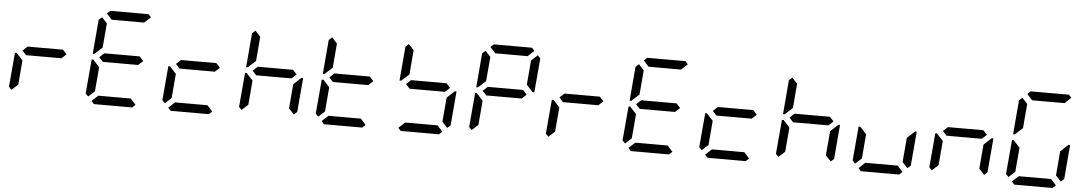

<svg xmlns="http://www.w3.org/2000/svg" viewBox="-44 -1518 11511 2035"><g transform="rotate(5 5712.0 -500.0)"><path d="M93 -75 64 -105 96 -469H114L126 -456L182 -395L160 -136ZM600 -546 642 -500 592 -454H216L174 -500L224 -546Z M909 -75 880 -105 912 -469H930L942 -456L998 -395L976 -136ZM950 -544 936 -531H918L949 -894L983 -925L1039 -864L1017 -605ZM1031 -969 1064 -1000H1471L1499 -969L1432 -907H1087ZM1416 -546 1458 -500 1408 -454H1032L990 -500L1040 -546ZM1417 -31 1384 0H977L949 -31L1016 -93H1361Z M1725 -75 1696 -105 1728 -469H1746L1758 -456L1814 -395L1792 -136ZM2232 -546 2274 -500 2224 -454H1848L1806 -500L1856 -546ZM2233 -31 2200 0H1793L1765 -31L1832 -93H2177Z M2541 -75 2512 -105 2544 -469H2562L2574 -456L2630 -395L2608 -136ZM2582 -544 2568 -531H2550L2581 -894L2615 -925L2671 -864L2649 -605ZM3048 -546 3090 -500 3040 -454H2664L2622 -500L2672 -546ZM3130 -456 3144 -469H3162L3131 -105L3097 -75L3041 -136L3063 -394Z M3357 -75 3328 -105 3360 -469H3378L3390 -456L3446 -395L3424 -136ZM3398 -544 3384 -531H3366L3397 -894L3431 -925L3487 -864L3465 -605ZM3864 -546 3906 -500 3856 -454H3480L3438 -500L3488 -546ZM3865 -31 3832 0H3425L3397 -31L3464 -93H3809Z M4214 -544 4200 -531H4182L4213 -894L4247 -925L4303 -864L4281 -605ZM4680 -546 4722 -500 4672 -454H4296L4254 -500L4304 -546ZM4681 -31 4648 0H4241L4213 -31L4280 -93H4625ZM4762 -456 4776 -469H4794L4763 -105L4729 -75L4673 -136L4695 -394Z M4989 -75 4960 -105 4992 -469H5010L5022 -456L5078 -395L5056 -136ZM5030 -544 5016 -531H4998L5029 -894L5063 -925L5119 -864L5097 -605ZM5111 -969 5144 -1000H5551L5579 -969L5512 -907H5167ZM5496 -546 5538 -500 5488 -454H5112L5070 -500L5120 -546ZM5619 -925 5648 -895 5616 -531H5598L5586 -544L5530 -605L5552 -864Z M5805 -75 5776 -105 5808 -469H5826L5838 -456L5894 -395L5872 -136ZM6312 -546 6354 -500 6304 -454H5928L5886 -500L5936 -546Z M6621 -75 6592 -105 6624 -469H6642L6654 -456L6710 -395L6688 -136ZM6662 -544 6648 -531H6630L6661 -894L6695 -925L6751 -864L6729 -605ZM6743 -969 6776 -1000H7183L7211 -969L7144 -907H6799ZM7128 -546 7170 -500 7120 -454H6744L6702 -500L6752 -546ZM7129 -31 7096 0H6689L6661 -31L6728 -93H7073Z M7437 -75 7408 -105 7440 -469H7458L7470 -456L7526 -395L7504 -136ZM7944 -546 7986 -500 7936 -454H7560L7518 -500L7568 -546ZM7945 -31 7912 0H7505L7477 -31L7544 -93H7889Z M8253 -75 8224 -105 8256 -469H8274L8286 -456L8342 -395L8320 -136ZM8294 -544 8280 -531H8262L8293 -894L8327 -925L8383 -864L8361 -605ZM8760 -546 8802 -500 8752 -454H8376L8334 -500L8384 -546ZM8842 -456 8856 -469H8874L8843 -105L8809 -75L8753 -136L8775 -394Z M9069 -75 9040 -105 9072 -469H9090L9102 -456L9158 -395L9136 -136ZM9577 -31 9544 0H9137L9109 -31L9176 -93H9521ZM9658 -456 9672 -469H9690L9659 -105L9625 -75L9569 -136L9591 -394Z M9885 -75 9856 -105 9888 -469H9906L9918 -456L9974 -395L9952 -136ZM10392 -546 10434 -500 10384 -454H10008L9966 -500L10016 -546ZM10474 -456 10488 -469H10506L10475 -105L10441 -75L10385 -136L10407 -394Z M10701 -75 10672 -105 10704 -469H10722L10734 -456L10790 -395L10768 -136ZM10742 -544 10728 -531H10710L10741 -894L10775 -925L10831 -864L10809 -605ZM10823 -969 10856 -1000H11263L11291 -969L11224 -907H10879ZM11209 -31 11176 0H10769L10741 -31L10808 -93H11153ZM11290 -456 11304 -469H11322L11291 -105L11257 -75L11201 -136L11223 -394Z"/></g></svg>

Font: DSEG7 Classic Mini
Style: Italic
Weight: 400
Italic angle: -5°
Designer: Keshikan(Twitter:@keshinomi_88pro)
Version: Version 0.46